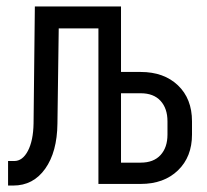

<svg xmlns="http://www.w3.org/2000/svg" viewBox="-20 -570 640 595"><path d="M5 5V-71H24Q50 -71 66.5 -102.5Q83 -134 84 -187L88 -550H355V-347H416Q488 -347 531.5 -305.5Q575 -264 575 -194V-153Q575 -84 531.5 -42Q488 0 416 0H285V-482H162L158 -187Q157 -99 120 -47Q83 5 21 5ZM355 -66H416Q456 -66 477.5 -89.5Q499 -113 499 -153V-194Q499 -234 477.5 -257.5Q456 -281 416 -281H355Z"/></svg>

Font: JetBrains Mono NL Light
Style: Regular
Weight: 300
Monospace: yes
Designer: Philipp Nurullin, Konstantin Bulenkov
Foundry: JetBrains
Version: Version 2.305; ttfautohint (v1.8.4.7-5d5b)